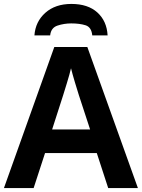

<svg xmlns="http://www.w3.org/2000/svg" viewBox="-20 -956 722 976"><path d="M438 -298H245L301 -472Q306 -488 320 -533.5Q334 -579 341 -609Q348 -580 361 -537Q374 -494 381 -472ZM530 0H681L424 -717H256L0 0H151L209 -178H472ZM343 -936Q261 -936 210.5 -891Q160 -846 155 -776H235Q239 -815 272.5 -826Q306 -837 342 -837Q385 -837 415 -827.5Q445 -818 449 -776H527Q523 -849 475 -892.5Q427 -936 343 -936Z"/></svg>

Font: Noto Sans UI
Style: Bold
Weight: 700
Designer: Monotype Design Team
Foundry: Monotype Imaging Inc.
Version: Version 1.901